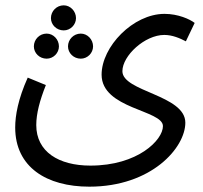

<svg xmlns="http://www.w3.org/2000/svg" viewBox="-20 -469 760 720"><path d="M219 -355C244 -355 265 -376 265 -401C265 -427 244 -449 219 -449C192 -449 171 -427 171 -401C171 -376 192 -355 219 -355ZM37 9C37 158 155 231 315 231C548 231 675 85 675 -9C675 -113 439 -125 439 -202C439 -260 523 -338 596 -338C626 -338 654 -326 677 -314L710 -383C692 -397 648 -417 597 -417C479 -417 361 -294 361 -189C361 -60 591 -57 591 4C591 56 497 152 319 152C200 152 116 100 116 0C116 -43 129 -92 152 -150L84 -178C48 -98 37 -36 37 9ZM155 -249C180 -249 201 -270 201 -295C201 -321 180 -343 155 -343C128 -343 107 -321 107 -295C107 -270 128 -249 155 -249ZM283 -249C308 -249 329 -270 329 -295C329 -321 308 -343 283 -343C256 -343 235 -321 235 -295C235 -270 256 -249 283 -249Z"/></svg>

Font: Noto Sans Arabic UI SmCn
Style: Regular
Weight: 400
Width: 4
Designer: Monotype Design Team, Nadine Chahine and Nizar Qandah
Foundry: Monotype Imaging Inc.
Version: Version 2.010